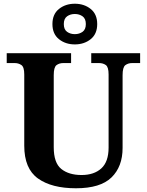

<svg xmlns="http://www.w3.org/2000/svg" viewBox="-20 -999 787 1029"><path d="M387 10Q257 10 183.5 -42.5Q110 -95 110 -218V-600Q110 -640 94.5 -650.5Q79 -661 59 -661H16V-714H361V-661H319Q298 -661 283 -650Q268 -639 268 -596V-210Q268 -126 308.5 -93.5Q349 -61 417 -61Q484 -61 523 -96.5Q562 -132 562 -208V-600Q562 -640 547 -650.5Q532 -661 511 -661H469V-714H731V-661H688Q667 -661 652 -650Q637 -639 637 -596V-206Q637 -106 577.5 -48Q518 10 387 10ZM381 -761Q331 -761 296 -789Q261 -817 261 -870Q261 -923 296 -951Q331 -979 381 -979Q431 -979 466 -951Q501 -923 501 -870Q501 -817 466 -789Q431 -761 381 -761ZM381 -816Q405 -816 422.5 -828.5Q440 -841 440 -870Q440 -899 422.5 -911.5Q405 -924 381 -924Q357 -924 339.5 -911.5Q322 -899 322 -870Q322 -841 339.5 -828.5Q357 -816 381 -816Z"/></svg>

Font: Noto Serif Toto
Style: Bold
Weight: 700
Designer: Monotype Design Team
Foundry: Monotype Imaging Inc.
Version: Version 2.001; ttfautohint (v1.8.4.7-5d5b)